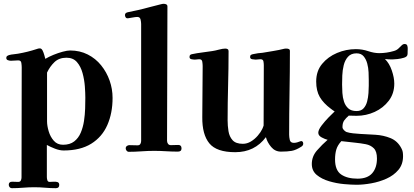

<svg xmlns="http://www.w3.org/2000/svg" viewBox="-20 -794 2174 1008"><path d="M428 -281Q428 -305 425.5 -340Q423 -375 413.5 -410Q404 -445 384 -468Q364 -491 329 -491Q290 -491 266 -468Q242 -445 227 -413V-157Q227 -134 235.5 -105Q244 -76 262.5 -55Q281 -34 311 -34Q347 -34 369.5 -51.5Q392 -69 404 -97.5Q416 -126 421 -159Q426 -192 427 -224.5Q428 -257 428 -281ZM571 -280Q571 -200 543.5 -137.5Q516 -75 459 -39.5Q402 -4 314 -4Q293 -4 268.5 -13.5Q244 -23 226 -33V136Q226 143 228.5 152Q231 161 241 161Q249 161 261 160Q273 159 282 162Q291 165 291 177Q291 194 273 194Q245 194 217 191.5Q189 189 160 189Q131 189 101 191.5Q71 194 42 194Q35 194 30.5 188.5Q26 183 26 176Q26 160 44 160Q52 160 60 160.5Q68 161 75 161Q86 161 89.5 153.5Q93 146 93 138Q93 -7 93.5 -152Q94 -297 94 -441Q94 -451 92 -464Q90 -477 76 -477Q66 -477 56.5 -476Q47 -475 37 -475Q30 -475 21.5 -478Q13 -481 13 -490Q13 -497 17.5 -500Q22 -503 28 -505Q39 -508 51 -509Q63 -510 74 -512Q126 -521 171 -536Q176 -538 180.5 -539Q185 -540 189 -540Q198 -540 203.5 -529Q209 -518 212.5 -505Q216 -492 218 -485Q236 -496 260.5 -506Q285 -516 309 -522.5Q333 -529 348 -529Q399 -529 440.5 -508Q482 -487 511 -451Q540 -415 555.5 -371Q571 -327 571 -280Z M933 -15Q933 2 914 2Q883 2 851.5 0Q820 -2 789 -2Q757 -2 722.5 0.5Q688 3 656 3Q649 3 644.5 -3Q640 -9 640 -15Q640 -23 646 -27.5Q652 -32 659 -32Q669 -32 680.5 -31.5Q692 -31 702 -31Q713 -31 717 -38.5Q721 -46 721 -54V-668Q721 -678 718 -691.5Q715 -705 701 -705Q692 -705 679 -702.5Q666 -700 652 -698Q644 -697 640 -702.5Q636 -708 636 -715Q636 -722 641 -725.5Q646 -729 652 -730Q678 -736 704 -741Q731 -747 763.5 -756Q796 -765 826 -772Q834 -774 840 -774Q847 -774 853 -771Q859 -768 859 -760Q859 -583 858 -407Q857 -231 857 -55Q857 -46 862 -39Q867 -32 877 -32Q887 -32 896.5 -32.5Q906 -33 916 -33Q933 -33 933 -15Z M1572 -40Q1572 -30 1562 -24Q1534 -6 1511.5 -2Q1489 2 1455 2Q1424 2 1403.5 -22.5Q1383 -47 1376 -74Q1317 5 1215 5Q1117 5 1079 -41.5Q1041 -88 1042 -179L1044 -447Q1044 -457 1042 -470Q1040 -483 1026 -483Q1020 -483 1014.5 -482Q1009 -481 1003 -481Q996 -481 985.5 -483Q975 -485 975 -495Q975 -503 979 -506Q983 -509 990 -510Q1013 -515 1041.5 -518.5Q1070 -522 1095 -526Q1109 -528 1129.5 -533.5Q1150 -539 1163 -539Q1170 -539 1175 -536Q1180 -533 1180 -526Q1180 -435 1177.5 -343.5Q1175 -252 1175 -162Q1175 -134 1179.5 -105.5Q1184 -77 1201 -58Q1218 -39 1255 -39Q1277 -39 1297 -51Q1317 -63 1333 -81.5Q1349 -100 1357 -117Q1358 -119 1361 -126.5Q1364 -134 1364 -135Q1364 -214 1364.5 -293.5Q1365 -373 1365 -451Q1365 -461 1363 -472Q1361 -483 1347 -483Q1341 -483 1334.5 -482Q1328 -481 1322 -481Q1315 -481 1304 -483Q1293 -485 1293 -495Q1293 -503 1298 -506Q1303 -509 1310 -510Q1322 -513 1334.5 -514.5Q1347 -516 1359 -517Q1388 -522 1416 -526.5Q1444 -531 1472 -538Q1475 -539 1478 -539Q1481 -539 1484 -539Q1491 -539 1496.5 -536.5Q1502 -534 1502 -526Q1502 -417 1500 -307Q1498 -197 1498 -87Q1498 -74 1501.5 -59Q1505 -44 1523 -44Q1531 -44 1540 -46.5Q1549 -49 1556 -52Q1562 -55 1567 -51.5Q1572 -48 1572 -40Z M1959 38Q1959 1 1942.5 -15.5Q1926 -32 1900 -37Q1874 -42 1844 -45L1772 -53Q1752 -31 1745.5 -8.5Q1739 14 1739 43Q1739 100 1771 122Q1803 144 1857 144Q1909 144 1934 115.5Q1959 87 1959 38ZM1916 -374Q1916 -391 1915 -414.5Q1914 -438 1908 -460.5Q1902 -483 1889 -498.5Q1876 -514 1852 -514Q1823 -514 1807 -496Q1791 -478 1784.5 -451.5Q1778 -425 1777 -397.5Q1776 -370 1776 -350Q1776 -330 1777.5 -306Q1779 -282 1786 -260.5Q1793 -239 1808.5 -225Q1824 -211 1852 -211Q1876 -211 1889 -225.5Q1902 -240 1907.5 -261.5Q1913 -283 1914.5 -305.5Q1916 -328 1916 -344ZM2120 -521Q2120 -518 2120 -514Q2120 -510 2119 -506Q2117 -496 2101 -491Q2085 -486 2067 -484Q2049 -482 2040 -482Q2030 -482 2020.5 -482.5Q2011 -483 2001 -484Q2024 -462 2037 -424Q2050 -386 2050 -355Q2050 -303 2021 -265Q1992 -227 1947 -206.5Q1902 -186 1852 -186Q1842 -186 1831.5 -186.5Q1821 -187 1811 -187Q1796 -174 1787 -161.5Q1778 -149 1778 -127Q1778 -119 1785 -111.5Q1792 -104 1799 -101Q1814 -96 1834 -94Q1854 -92 1870 -91Q1908 -89 1950.5 -86.5Q1993 -84 2030 -69Q2067 -54 2087 -16Q2093 -5 2094.5 4.5Q2096 14 2096 26Q2096 69 2071.5 98Q2047 127 2009 144Q1971 161 1929 168.5Q1887 176 1852 176Q1825 176 1786 172.5Q1747 169 1708 157.5Q1669 146 1643 124.5Q1617 103 1617 67Q1617 27 1644 -4Q1671 -35 1700 -60Q1687 -63 1669 -72.5Q1651 -82 1651 -97Q1651 -112 1668 -134.5Q1685 -157 1705.5 -178Q1726 -199 1737 -209Q1727 -215 1717 -223Q1678 -252 1659 -284.5Q1640 -317 1640 -366Q1640 -421 1671 -458.5Q1702 -496 1749.5 -516Q1797 -536 1848 -536Q1882 -536 1913 -525.5Q1944 -515 1971 -515Q2009 -515 2047 -526Q2062 -530 2071.5 -539Q2081 -548 2088.5 -555.5Q2096 -563 2104 -563Q2115 -563 2118 -555Q2121 -547 2120.5 -537.5Q2120 -528 2120 -521Z"/></svg>

Font: Kaisei Tokumin ExtraBold
Style: Regular
Weight: 800
Designer: Font-Kai, 金井和夫
Foundry: KAZUO KANAI
Version: Version 5.003